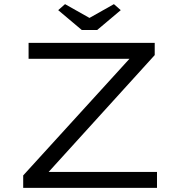

<svg xmlns="http://www.w3.org/2000/svg" viewBox="-20 -907 868 927"><path d="M92 0V-60L625 -645L648 -623H118V-700H727V-641L195 -55L170 -77H738V0ZM375 -762 261 -858 294 -887 427 -812H397L530 -887L563 -858L449 -762Z"/></svg>

Font: Lexend Tera Light
Style: Regular
Weight: 300
Designer: Bonnie Shaver-Troup, Thomas Jockin
Foundry: Lexend
Version: Version 1.007